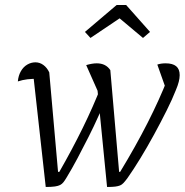

<svg xmlns="http://www.w3.org/2000/svg" viewBox="-20 -738 735 764"><path d="M406 6 364 -420 378 -355 323 -479Q347 -486 365 -486Q401 -486 419 -459L454 -54H458Q520 -156 567.5 -249.5Q615 -343 647 -425L645 -371L606 -481Q620 -486 639 -486Q667 -486 681 -474.5Q695 -463 695 -439Q695 -415 680 -380Q666 -344 643 -298Q620 -252 593 -202.5Q566 -153 538.5 -108Q511 -63 487 -29Q478 -17 471.5 -10Q465 -3 457.5 0Q450 3 438.5 4.5Q427 6 406 6ZM162 6 110 -462 136 -424Q109 -425 89 -422.5Q69 -420 51 -414Q53 -437 63 -454.5Q73 -472 88.5 -481Q104 -490 121 -490Q138 -490 152.5 -479.5Q167 -469 176 -450L211 -54H216Q267 -143 309 -228.5Q351 -314 383 -396L405 -354Q391 -319 372.5 -277.5Q354 -236 332 -192.5Q310 -149 288 -107.5Q266 -66 244 -30Q238 -20 232.5 -13Q227 -6 219.5 -2Q212 2 198.5 4Q185 6 162 6ZM482 -718 577 -611 549 -587 456 -665 340 -587 318 -611 444 -718Z"/></svg>

Font: Piazzolla Thin Light
Style: Italic
Weight: 300
Italic angle: -11.3°
Version: Version 2.005